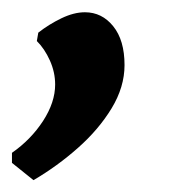

<svg xmlns="http://www.w3.org/2000/svg" viewBox="-43 -160 292 321"><path d="M21 -105.4Q38.7 -119.3 59.6 -129.4Q80.6 -139.5 98.9 -139.5Q127.5 -139.5 146.3 -116.1Q165.2 -92.8 165.2 -51.2Q165.2 -14.5 143.6 21.1Q122 56.6 87.4 87.2Q52.9 117.8 13 141.2L-23 112.3V95.5Q8.7 73.4 29 42.2Q49.2 11 49.2 -18.7Q49.2 -39.3 40.4 -58.9Q31.6 -78.5 18.6 -91.4Z"/></svg>

Font: Alegreya
Style: Italic
Weight: 400
Italic angle: -7°
Designer: Juan Pablo del Peral
Foundry: Huerta Tipografica
Version: Version 2.009